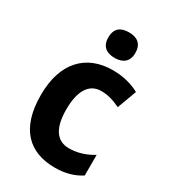

<svg xmlns="http://www.w3.org/2000/svg" viewBox="-188 -855 850 959"><g transform="rotate(30 236.5 -375.5)"><path d="M269 -761C222 -761 191 -741 191 -687C191 -635 223 -614 269 -614C314 -614 347 -635 347 -687C347 -741 314 -761 269 -761ZM285 10C346 10 394 -5 434 -31V-150C392 -124 346 -109 297 -109C228 -109 189 -161 189 -271C189 -382 228 -438 296 -438C333 -438 369 -427 406 -409L447 -520C405 -543 353 -557 294 -557C141 -557 43 -458 43 -270C43 -77 135 10 285 10Z"/></g></svg>

Font: Noto Sans Devanagari SemiCondensed
Style: Bold
Weight: 700
Width: 4
Designer: Jelle Bosma - Monotype Design Team
Foundry: Monotype Imaging Inc.
Version: Version 2.004